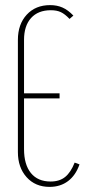

<svg xmlns="http://www.w3.org/2000/svg" viewBox="-20 -725 342 751"><path d="M50 -569Q50 -630 84.5 -667.5Q119 -705 176 -705Q203 -705 224.5 -695.5Q246 -686 267 -664L252 -651Q234 -670 218 -677.5Q202 -685 179 -685Q129 -685 101.5 -654.5Q74 -624 74 -569V-360H213V-340H74V-142Q74 -81 101 -48Q128 -15 178 -15Q213 -15 235 -33Q257 -51 272 -89L291 -82Q276 -39 246 -16.5Q216 6 174 6Q118 6 84 -32Q50 -70 50 -130Z"/></svg>

Font: Moniqa Thin Paragraph
Style: Regular
Weight: 100
Designer: Rajesh Rajput
Foundry: Rajesh Rajput
Version: Version 1.000